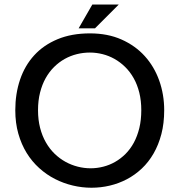

<svg xmlns="http://www.w3.org/2000/svg" viewBox="-20 -831 795 864"><path d="M718.9 -335Q718.9 -405.6 696.5 -468.5Q674.1 -531.4 631.4 -578.6Q588.7 -625.7 526.6 -653.3Q464.5 -680.8 385 -680.8Q301.9 -680.8 239 -654.5Q176 -628.3 133.8 -582Q91.6 -535.8 70.2 -472.5Q48.8 -409.3 48.8 -335Q48.8 -277.6 62.5 -229.4Q76.2 -181.3 100 -142.6Q123.9 -104 156.6 -74.5Q189.2 -45 227.4 -25.6Q265.5 -6.1 307.3 3.8Q349.1 13.8 391.6 13.8Q433.7 13.8 474.2 4.2Q514.6 -5.4 551 -24.5Q587.3 -43.6 618 -72.5Q648.7 -101.4 671.1 -140.3Q693.5 -179.1 706.2 -227.6Q718.9 -276.1 718.9 -335ZM615.8 -335Q615.8 -291 606.9 -254.5Q597.9 -218 582.2 -188.9Q566.4 -159.8 544.7 -138.2Q523.1 -116.7 497.9 -102.4Q472.7 -88 444.6 -80.9Q416.6 -73.7 387.9 -73.7Q358.5 -73.7 329.7 -81.1Q300.9 -88.4 274.6 -102.9Q248.3 -117.4 225.6 -139.3Q203 -161.3 186.5 -190.2Q169.9 -219.1 160.5 -255.4Q151.1 -291.7 151.1 -335Q151.1 -378.5 160.3 -414.6Q169.4 -450.6 185.5 -479.4Q201.7 -508.2 223.6 -529.8Q245.5 -551.4 271.4 -565.9Q297.4 -580.3 326.1 -587.4Q354.9 -594.5 384.3 -594.5Q413 -594.5 441.3 -587.4Q469.6 -580.3 495.3 -565.9Q521 -551.4 543.1 -529.8Q565.2 -508.2 581.4 -479.4Q597.7 -450.6 606.8 -414.3Q615.8 -378.1 615.8 -335ZM333.9 -703.6H407.6L514.5 -810.7H395.5Z"/></svg>

Font: SaysetthaMai Thin
Style: Regular
Weight: 100
Designer: John M. Durdin
Foundry: Lao Script for Windows
Version: Version 1.101